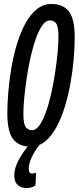

<svg xmlns="http://www.w3.org/2000/svg" viewBox="-20 -730 397 969"><path d="M134 10Q76 10 46.5 -27.5Q17 -65 17 -158Q17 -207 22 -266.5Q27 -326 37.5 -388Q48 -450 65.5 -507.5Q83 -565 107.5 -610.5Q132 -656 165 -683Q198 -710 239 -710Q298 -710 327.5 -672.5Q357 -635 357 -542Q357 -493 352 -433.5Q347 -374 336 -312Q325 -250 307.5 -192.5Q290 -135 265.5 -89.5Q241 -44 208.5 -17Q176 10 134 10ZM142 -73Q162 -73 179.5 -98Q197 -123 212 -165Q227 -207 238.5 -258Q250 -309 258 -362Q266 -415 270.5 -462.5Q275 -510 275 -544Q275 -593 264.5 -610Q254 -627 231 -627Q211 -627 193.5 -602Q176 -577 161 -535Q146 -493 134.5 -442Q123 -391 115 -338Q107 -285 102.5 -237.5Q98 -190 98 -156Q98 -107 109 -90Q120 -73 142 -73ZM131 -5 181 -1Q156 30 140.5 63Q125 96 125 121Q125 146 142 146Q153 146 162 141L159 206Q139 219 114 219Q86 219 69 203Q52 187 52 156Q52 120 73 80Q94 40 131 -5Z"/></svg>

Font: Georama Extra Condensed Medium
Style: Italic
Weight: 500
Width: 2
Italic angle: -9°
Designer: Jean-Baptiste Levee
Foundry: Production Type
Version: Version 1.000